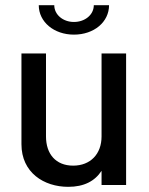

<svg xmlns="http://www.w3.org/2000/svg" viewBox="-20 -716 577 743"><path d="M266 -582C344 -582 402 -631 402 -696H343C343 -659 309 -631 266 -631C224 -631 190 -659 190 -696H130C130 -631 189 -582 266 -582ZM373 -509V-188C373 -120 330 -75 263 -75C196 -75 158 -120 158 -188V-509H63V-158C63 -48 150 7 244 7C305 7 347 -15 373 -55V0H468V-509Z"/></svg>

Font: Arthouse Owned Medium
Style: Regular
Weight: 500
Designer: Jeremy Tribby
Foundry: Tribby Type
Version: Version 1.000;PS 001.000;hotconv 1.0.88;makeotf.lib2.5.64775